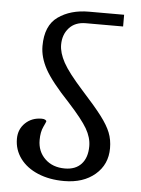

<svg xmlns="http://www.w3.org/2000/svg" viewBox="-49 -689 529 718"><g transform="rotate(5 216.0 -330.5)"><path d="M29 -153Q29 -189 53.5 -212.5Q78 -236 115 -236Q124 -236 128.5 -233Q133 -230 133 -228Q133 -226 123.5 -206Q114 -186 114 -156Q114 -113 142.5 -85.5Q171 -58 217 -58Q257 -58 279 -82Q301 -106 301 -149Q301 -181 282 -214Q263 -247 210 -305Q142 -377 118 -421Q94 -465 94 -507Q94 -584 140.5 -617Q187 -650 256 -650H388V-606H248Q208 -606 185.5 -581Q163 -556 163 -518Q163 -488 182.5 -452Q202 -416 257 -355Q308 -299 333 -266Q358 -233 368.5 -206.5Q379 -180 379 -148Q379 -87 334.5 -49Q290 -11 218 -11Q163 -11 120 -29Q77 -47 53 -79.5Q29 -112 29 -153Z"/></g></svg>

Font: Kurale
Style: Regular
Weight: 400
Designer: Eduardo Rodriguez Tunni
Foundry: Eduardo Rodriguez Tunni
Version: Version 2.000